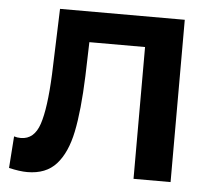

<svg xmlns="http://www.w3.org/2000/svg" viewBox="-49 -696 833 759"><g transform="rotate(5 367.5 -317.0)"><path d="M654 -644V0H507V-523H286L282 -388Q277 -251 259.5 -166Q242 -81 201 -35.5Q160 10 86 10Q56 10 13 0L22 -126Q34 -122 49 -122Q102 -122 123 -185Q144 -248 150 -383L159 -644Z"/></g></svg>

Font: Montserrat Ace
Style: Bold
Weight: 700
Designer: Julieta Ulanovsky
Foundry: Julieta Ulanovsky
Version: Version 1